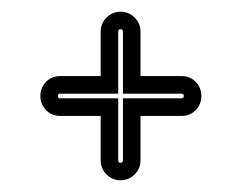

<svg xmlns="http://www.w3.org/2000/svg" viewBox="-20 -819 413 328"><path d="M152 -545V-621H83Q68 -621 58.5 -631Q49 -641 49 -655Q49 -669 58.5 -679Q68 -689 83 -689H152V-765Q152 -779 162 -789Q172 -799 186 -799Q200 -799 210 -789Q220 -779 220 -765V-689H290Q305 -689 314.5 -679Q324 -669 324 -655Q324 -641 314.5 -631Q305 -621 290 -621H220V-545Q220 -531 210 -521Q200 -511 186 -511Q172 -511 162 -521Q152 -531 152 -545ZM83 -659Q79 -659 79 -655Q79 -651 83 -651H182V-545Q182 -541 186 -541Q190 -541 190 -545V-651H290Q294 -651 294 -655Q294 -659 290 -659H190V-765Q190 -769 186 -769Q182 -769 182 -765V-659Z"/></svg>

Font: Soda Fountain
Style: Inline
Weight: 400
Version: Version 1.0